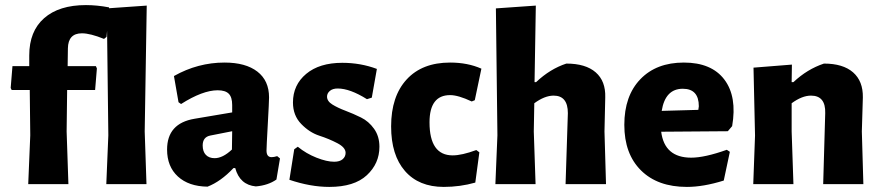

<svg xmlns="http://www.w3.org/2000/svg" viewBox="-20 -724 3464 755"><path d="M357 -464 361 -455 354 -370H244L242 -207L249 0H91L99 -192L97 -370H26L22 -378L29 -464H95V-506Q95 -601 153.5 -652.5Q212 -704 318 -704Q361 -704 409 -695L399 -579L389 -571Q335 -593 302 -593Q248 -593 247 -534L246 -464Z M557 -702 549 -207 556 0H398L406 -192L400 -691Z M863 -478Q946 -478 992 -442.5Q1038 -407 1038 -341Q1038 -324 1033 -235Q1028 -146 1028 -132Q1028 -106 1048 -106Q1057 -106 1070 -110L1081 -101L1067 -18Q1034 5 986 9Q923 3 905 -63H898Q848 -10 796 10Q722 9 679.5 -30Q637 -69 637 -136Q637 -239 745 -257L893 -282V-311Q893 -342 879.5 -355.5Q866 -369 836 -369Q777 -369 692 -315L682 -322L664 -425Q758 -478 863 -478ZM893 -208 807 -191Q777 -185 777 -152Q777 -128 789.5 -115Q802 -102 824 -102Q856 -102 892 -136Z M1326 -477Q1398 -477 1462 -453L1442 -340L1423 -334Q1356 -376 1308 -376Q1288 -376 1277 -366.5Q1266 -357 1266 -344Q1266 -326 1287 -313Q1308 -300 1338.5 -288.5Q1369 -277 1399.5 -262Q1430 -247 1451 -217.5Q1472 -188 1472 -147Q1472 -81 1422.5 -35Q1373 11 1275 11Q1201 11 1118 -17L1137 -137L1151 -147Q1184 -120 1224.5 -104Q1265 -88 1294 -88Q1316 -88 1327.5 -98Q1339 -108 1339 -123Q1339 -144 1306.5 -161Q1274 -178 1235.5 -190.5Q1197 -203 1164.5 -236.5Q1132 -270 1132 -321Q1132 -390 1184 -433.5Q1236 -477 1326 -477Z M1750 -478Q1819 -478 1873 -454L1847 -330L1835 -325Q1782 -350 1750 -350Q1669 -350 1669 -243Q1669 -113 1760 -113Q1796 -113 1853 -134L1865 -125L1849 -6Q1789 11 1725 11Q1627 11 1572.5 -51.5Q1518 -114 1518 -227Q1518 -345 1579 -411.5Q1640 -478 1750 -478Z M2207 -474Q2283 -474 2322.5 -439.5Q2362 -405 2360 -341L2357 -207L2363 0H2204L2213 -279Q2213 -348 2157 -348Q2122 -348 2081 -318L2079 -207L2086 0H1928L1936 -192L1930 -691L2087 -702L2082 -401H2088Q2143 -453 2207 -474Z M2681 11Q2566 11 2500.5 -54Q2435 -119 2435 -233Q2435 -347 2498 -412.5Q2561 -478 2669 -478Q2778 -478 2828.5 -411Q2879 -344 2859 -228L2842 -208L2580 -206Q2593 -104 2698 -104Q2751 -104 2838 -135L2850 -127L2826 -14Q2746 11 2681 11ZM2665 -375Q2596 -375 2582 -288L2726 -292L2728 -306Q2728 -375 2665 -375Z M3094 -470 3093 -401H3100Q3154 -452 3220 -474Q3295 -474 3334.5 -439.5Q3374 -405 3373 -341L3369 -207L3375 0H3217L3225 -279Q3227 -348 3169 -348Q3134 -348 3093 -318V-207L3100 0H2942L2949 -191L2943 -458Z"/></svg>

Font: Alegreya Sans SC ExtraBold
Style: Regular
Weight: 800
Designer: Juan Pablo del Peral
Foundry: Huerta Tipografica
Version: Version 2.007